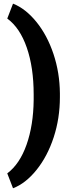

<svg xmlns="http://www.w3.org/2000/svg" viewBox="-20 -804 392 1044"><path d="M305.7 -275.4Q305.7 -160.6 272 -57.6Q238.3 45.4 179 119.4Q119.6 193.4 50.8 219.7L19.5 138.7Q87.4 87.9 124.5 -17.6Q161.6 -123 163.1 -260.3V-290Q163.1 -437 125.7 -544.9Q88.4 -652.8 19.5 -703.1L50.8 -784.2Q119.1 -757.3 178 -684.8Q236.8 -612.3 270.8 -510.5Q304.7 -408.7 305.7 -296.9Z"/></svg>

Font: Vazir Black FD-UI
Style: Black-FD-UI
Weight: 900
Designer: Saber Rastikerdar
Foundry: Saber Rastikerdar
Version: Version 30.0.0